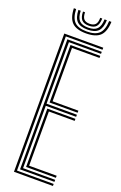

<svg xmlns="http://www.w3.org/2000/svg" viewBox="-179 -996 658 1044"><g transform="rotate(20 150.5 -473.5)"><path d="M53 0V-800H278.5V-788.2H66.2V-11.8H278.5V0ZM79.5 -23.8V-776.2H278.5V-764.5H92.8V-408.5H268.5V-396.5H92.8V-35.5H278.5V-23.8ZM106 -420.2V-752.8H278.5V-740.8H119.2V-432H268.5V-420.2ZM106 -47.2V-384.8H268.5V-373H119.2V-59.2H278.5V-47.2ZM163.5 -841Q107.2 -841 82 -865.8Q56.8 -890.5 54.8 -947.2H68Q69.8 -896.2 92 -874.2Q114.2 -852.2 163.5 -852.2Q212.8 -852.2 235 -874.2Q257.2 -896.2 259 -947.2H272.2Q270 -890.5 244.8 -865.8Q219.5 -841 163.5 -841ZM163.5 -863.2Q120.8 -863.2 101.8 -882.8Q82.8 -902.2 81.2 -947.2H94.5Q95.5 -908.2 111.6 -891.4Q127.8 -874.5 163.5 -874.5Q199.2 -874.5 215.2 -891.4Q231.2 -908.2 232.5 -947.2H245.8Q244.2 -902.2 225.1 -882.8Q206 -863.2 163.5 -863.2ZM163.5 -885.5Q134.5 -885.5 121.5 -899.9Q108.5 -914.2 107.8 -947.2H119.5Q119.8 -920.2 130.4 -908.5Q141 -896.8 163.5 -896.8Q186.2 -896.8 196.9 -908.5Q207.5 -920.2 207.5 -947.2H219.2Q218.2 -914.2 205.4 -899.9Q192.5 -885.5 163.5 -885.5Z"/></g></svg>

Font: Big Shoulders Inline Display
Style: Regular
Weight: 400
Designer: Patric King
Foundry: XO Type Co
Version: Version 1.000